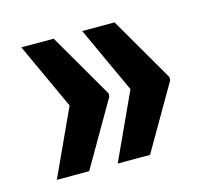

<svg xmlns="http://www.w3.org/2000/svg" viewBox="-67 -524 598 546"><g transform="rotate(-15 232.0 -251.0)"><path d="M37.6 -56.2 128.4 -253.4 243.2 -252.9V-246.6L132.8 -56.2ZM37.6 -446.3H132.8L243.2 -255.9V-249.5L128.4 -249ZM216.8 -56.2 307.6 -253.4 422.4 -252.9V-246.6L312 -56.2ZM216.8 -446.3H312L422.4 -255.9V-249.5L307.6 -249Z"/></g></svg>

Font: Roboto Condensed Black
Style: Regular
Weight: 900
Designer: Christian Robertson
Foundry: Google
Version: Version 3.008; 2023